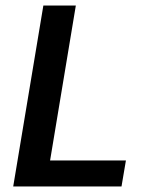

<svg xmlns="http://www.w3.org/2000/svg" viewBox="-20 -670 523 690"><path d="M27.5 0 135.8 -650H252.5L160 -93.3H432.5L416.7 0Z"/></svg>

Font: Familjen Grotesk GF Medium
Style: Italic
Weight: 500
Designer: Anders Wikstroem, Jonas Baeckman, Matilda Gysing, Kristian Moeller
Foundry: Familjen STHML AB
Version: Version 2.000; Beta; Release 4; Build 6